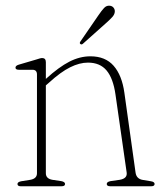

<svg xmlns="http://www.w3.org/2000/svg" viewBox="-20 -650 564 670"><path d="M140 -433V-374.5L141.5 -376Q185.5 -416 222 -434.8Q258.5 -453.5 295.5 -453.5Q347.5 -453.5 376.5 -420.5Q405.5 -387.5 414 -326.5L453 -48Q456 -25.5 479 -22L506.5 -17.5Q519.5 -15.5 519.5 -8Q519.5 0 507.5 0H365Q352.5 0 352.5 -8Q352.5 -15.5 366 -18L397.5 -22.5Q425 -27 422 -48L383 -320Q375 -376.5 352 -404Q329 -431.5 287 -431.5Q257.5 -431.5 224.8 -415.2Q192 -399 151.5 -362L140 -352V-45.5Q140 -26.5 163 -22.5L193.5 -18Q207 -15.5 207 -8Q207 0 194.5 0H52.5Q41 0 41 -8Q41 -15 54 -17.5L85.5 -22.5Q109 -26.5 109 -45.5V-390Q109 -406.5 93.5 -406.5H46Q34 -406.5 34 -414Q34 -421 46 -424.5L105.5 -442Q113 -444.5 118.5 -446Q124 -447.5 127 -447.5Q140 -447.5 140 -433ZM323 -596Q334.5 -613 343.2 -622.2Q352 -631.5 363.5 -630Q372 -629 376.8 -622.5Q381.5 -616 380.5 -608Q379.5 -599 371.8 -590.5Q364 -582 353.5 -572.5L269.5 -497.5Q264.5 -493 260.5 -496.5Q256 -499.5 261.5 -506.5Z"/></svg>

Font: Fraunces 72pt Soft Thin
Style: Regular
Weight: 100
Version: Version 1.000;[b76b70a41]